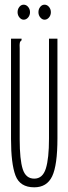

<svg xmlns="http://www.w3.org/2000/svg" viewBox="-20 -788 290 819"><path d="M126 11Q65 11 46 -39.5Q27 -90 27 -195V-623H72V-616Q66 -612 64.5 -605Q63 -598 64 -582V-194Q64 -107 77 -66.5Q90 -26 126 -26Q162 -26 175.5 -69Q189 -112 189 -197V-623H225V-198Q225 -83 202.5 -36Q180 11 126 11ZM81 -704Q71 -704 63 -713.5Q55 -723 55 -736Q55 -749 62.5 -758.5Q70 -768 81 -768Q92 -768 100 -758.5Q108 -749 108 -736Q108 -723 100 -713.5Q92 -704 81 -704ZM170 -704Q160 -704 152 -713.5Q144 -723 144 -736Q144 -749 151.5 -758.5Q159 -768 170 -768Q181 -768 189 -758.5Q197 -749 197 -736Q197 -723 189 -713.5Q181 -704 170 -704Z"/></svg>

Font: Inconsolata UltraCondensed Light
Style: Regular
Weight: 300
Width: 1
Monospace: yes
Designer: Raph Levien, Cyreal, Brenton Simpson
Foundry: Raph Levien, Cyreal, Google
Version: Version 3.001; ttfautohint (v1.8.2.53-6de2)